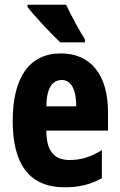

<svg xmlns="http://www.w3.org/2000/svg" viewBox="-20 -786 509 816"><path d="M261 -766H97V-756C123 -722 202 -637 236 -606H341V-619C321 -649 279 -726 261 -766ZM239 -559C104 -559 34 -456 34 -272C34 -94 100 10 255 10C315 10 367 -2 413 -29V-148C364 -118 324 -106 276 -106C209 -106 177 -145 177 -231H439V-310C439 -466 367 -559 239 -559ZM243 -446C281 -446 304 -408 304 -334H177C178 -415 204 -446 243 -446Z"/></svg>

Font: Noto Sans Lao UI ExtCond ExtBd
Style: Regular
Weight: 800
Width: 2
Designer: Monotype Design Team
Foundry: Monotype Imaging Inc.
Version: Version 2.000